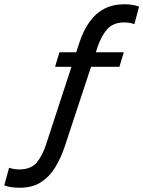

<svg xmlns="http://www.w3.org/2000/svg" viewBox="-72 -734 670 898"><path d="M185.5 -421.5 206 -489.5H507L486.5 -421.5ZM230 -46.5Q212.5 5.5 186.2 48.8Q160 92 120 118Q80 144 21 144Q-1 144 -19 141.5Q-37 139 -52 133L-29.5 50.5Q-20 54 -7.5 56.2Q5 58.5 18 58.5Q71 58.5 98 28Q125 -2.5 143 -57L300 -537Q318.5 -592 346.8 -631.8Q375 -671.5 415.2 -692.8Q455.5 -714 509.5 -714Q530.5 -714 547.5 -711.2Q564.5 -708.5 578.5 -703L556.5 -621Q535.5 -629 509 -629Q457 -629 429.2 -597.2Q401.5 -565.5 384 -513Z"/></svg>

Font: Cabin
Style: Italic
Weight: 400
Width: 4
Italic angle: -10°
Designer: Pablo Impallari
Foundry: Pablo Impallari. http://www.impallari.com Igino Marini. http://www.ikern.com
Version: Version 3.001